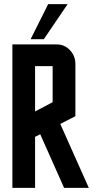

<svg xmlns="http://www.w3.org/2000/svg" viewBox="-20 -910 450 930"><path d="M192.4 -720.2H128.4L213.4 -890.1H307.6ZM290.5 0 174.8 -259.8 149.9 -247.1V0H40V-694.8H254.9Q292.5 -694.8 318.4 -667.5Q345.2 -639.2 345.2 -600.1V-347.2L272 -309.6L410.2 0ZM234.9 -415V-589.8H149.9V-370.1Z"/></svg>

Font: Horta
Style: Regular
Weight: 600
Width: 3
Version: Version 0.11